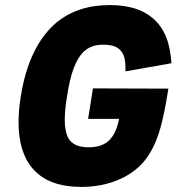

<svg xmlns="http://www.w3.org/2000/svg" viewBox="-20 -729 695 756"><path d="M346 -381 327 -261H449C443 -232 435 -209 422 -191C405 -166 377 -149 330 -149C290 -149 264 -160 249 -185C240 -202 235 -226 235 -257C235 -283 238 -314 244 -350C257 -437 277 -492 307 -523C328 -544 353 -553 386 -553C422 -553 445 -545 459 -525C471 -509 475 -484 474 -448L655 -480C650 -561 627 -619 582 -657C542 -692 486 -709 411 -709C328 -709 258 -686 202 -640C131 -580 83 -483 62 -350C56 -313 53 -279 53 -248C53 -169 72 -107 109 -65C150 -17 214 7 301 7C405 7 493 -31 544 -90C599 -154 621 -240 643 -380Z"/></svg>

Font: Arthouse Owned Black
Style: Italic
Weight: 900
Italic angle: -10°
Designer: Jeremy Tribby
Foundry: Tribby Type
Version: Version 1.000;PS 001.000;hotconv 1.0.88;makeotf.lib2.5.64775